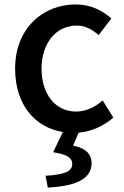

<svg xmlns="http://www.w3.org/2000/svg" viewBox="-20 -584 557 864"><path d="M195 260C321 254 392 221 392 151C392 105 362 83 309 71L334 13C389 8 445 -15 490 -55L442 -132C409 -103 368 -82 322 -82C231 -82 167 -158 167 -275C167 -391 233 -469 326 -469C363 -469 394 -452 424 -426L481 -501C441 -536 390 -564 320 -564C175 -564 48 -458 48 -275C48 -112 138 -10 263 10L219 101C284 111 305 127 305 153C305 186 277 201 185 207Z"/></svg>

Font: Noto Sans CJK TC Medium
Style: Regular
Weight: 500
Designer: Ryoko NISHIZUKA 西塚涼子 (kana, bopomofo & ideographs); Paul D. Hunt (Latin, Greek & Cyrillic); Sandoll Communications 산돌커뮤니
Foundry: Adobe
Version: Version 2.004;hotconv 1.0.118;makeotfexe 2.5.65603